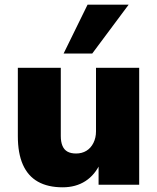

<svg xmlns="http://www.w3.org/2000/svg" viewBox="-20 -787 670 818"><path d="M247 11Q184 11 141.5 -13Q99 -37 77.5 -85.5Q56 -134 56 -207V-498H239V-207Q239 -183 246 -166Q253 -149 267.5 -141Q282 -133 304 -133Q329 -133 348 -144.5Q367 -156 378 -178Q389 -200 389 -227V-498H573V0H400V-93H408Q385 -42 344 -15.5Q303 11 247 11ZM251 -559 353 -767H528L373 -559Z"/></svg>

Font: Nunito Sans 10pt Black
Style: Regular
Weight: 900
Designer: Vernon Adams
Foundry: Vernon Adams
Version: Version 3.101;gftools[0.9.27]